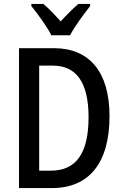

<svg xmlns="http://www.w3.org/2000/svg" viewBox="-20 -960 629 980"><path d="M242 -780H338C360 -825 409 -889 440 -929V-940H380C348 -912 324 -888 290 -851C259 -885 228 -918 201 -940H140V-929C175 -886 220 -824 242 -780ZM539 -367C539 -593 436 -714 256 -714H77V0H245C433 0 539 -126 539 -367ZM432 -362C432 -181 371 -89 240 -89H180V-625H250C369 -625 432 -540 432 -362Z"/></svg>

Font: Noto Sans Thai Looped Condensed Medium
Style: Regular
Weight: 500
Width: 3
Designer: Sasikarn Vongin, Ben Mitchell
Foundry: The Fontpad Ltd
Version: Version 1.001